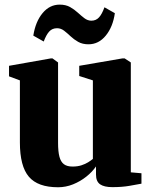

<svg xmlns="http://www.w3.org/2000/svg" viewBox="-20 -799 654 830"><path d="M466 10Q430.5 10 412.8 -2.2Q395 -14.5 395 -44.5V-79.5Q379 -56 353.2 -35.5Q327.5 -15 296 -2.2Q264.5 10.5 231 10.5Q143.5 10.5 104.8 -35Q66 -80.5 66 -183.5V-451.5L19 -469V-514.5L199.5 -546.5H207L231 -529V-181.5Q231 -143.5 237 -121.2Q243 -99 256.5 -89Q270 -79 293.5 -79Q315.5 -79 332.2 -84.5Q349 -90 361 -97.5Q373 -105 381.5 -112V-451.5L322.5 -470.5V-514.5L509 -546.5H519L545.5 -529V-54L591.5 -50V-5Q573 -1.5 540.5 4.2Q508 10 466 10ZM124 -645Q133.5 -705.5 164 -742.2Q194.5 -779 238 -779Q264.5 -779 283 -768.5Q301.5 -758 316.5 -744.2Q331.5 -730.5 345 -720.2Q358.5 -710 374.5 -709.5Q395 -709.5 408 -723.8Q421 -738 431.5 -767.5L476.5 -742Q468 -682.5 437.2 -645Q406.5 -607.5 362.5 -607.5Q336.5 -607.5 318 -618Q299.5 -628.5 285 -642.2Q270.5 -656 256.8 -666.5Q243 -677 226.5 -677Q206 -677 193 -663Q180 -649 169 -619.5Z"/></svg>

Font: Merriweather 72pt Black
Style: Regular
Weight: 900
Version: Version 2.100